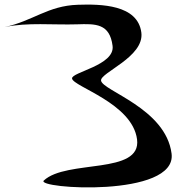

<svg xmlns="http://www.w3.org/2000/svg" viewBox="-76 -807 817 829"><path d="M-56.3 -690C42.3 -711.2 153.4 -698.6 257.2 -702C336.4 -704.6 397.7 -706.1 410.1 -609C420.9 -524.5 231.6 -495.6 235.1 -468C239.6 -432.8 495.7 -361.6 515.8 -205C535.4 -51.3 211.8 -119.6 113.2 -27.6C75 8 689.4 48.3 664.8 -143.9C639.8 -339.6 365.9 -414.9 360.3 -459C355.9 -493.5 547.8 -560.8 534.3 -666.4C518.7 -787.7 358.9 -789.7 259.9 -786.4C130.1 -782.1 67 -716.6 -56.3 -690Z"/></svg>

Font: Rocketfuel
Style: Regular
Weight: 400
Designer: Mew Too
Foundry: Cannot Into Space Fonts.
Version: Version 0.27